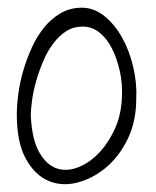

<svg xmlns="http://www.w3.org/2000/svg" viewBox="-20 -474 402 496"><path d="M23.4 -178.7Q23.4 -201.2 27.3 -231Q31.2 -260.7 40 -291Q48.8 -321.3 62 -350.6Q75.2 -379.9 93.8 -402.8Q112.3 -425.8 136.7 -439.9Q161.1 -454.1 191.4 -454.1Q222.7 -454.1 249.5 -432.6Q276.4 -411.1 295.4 -377Q314.5 -342.8 324.2 -300.8Q334 -258.8 332 -218.8Q332 -160.2 309.6 -114.3Q287.1 -68.4 252.4 -40Q217.8 -11.7 178.2 -2Q138.7 7.8 104 -7.3Q69.3 -22.5 46.4 -64.5Q23.4 -106.4 23.4 -178.7ZM59.6 -174.8Q62.5 -115.2 80.1 -83Q97.7 -50.8 122.6 -40.5Q147.5 -30.3 176.8 -40Q206.1 -49.8 231.4 -74.7Q256.8 -99.6 274.9 -137.2Q293 -174.8 294.9 -221.7Q296.9 -256.8 289.6 -290Q282.2 -323.2 269 -349.1Q255.9 -375 236.8 -390.1Q217.8 -405.3 193.4 -405.3Q169.9 -405.3 151.4 -393.6Q132.8 -381.8 117.7 -361.8Q102.5 -341.8 91.8 -316.4Q81.1 -291 73.7 -265.6Q66.4 -240.2 63 -216.3Q59.6 -192.4 59.6 -174.8Z"/></svg>

Font: Annie Use Your Telescope
Style: Regular
Weight: 400
Version: Version 1.003 2001